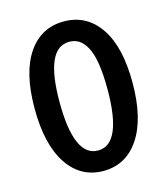

<svg xmlns="http://www.w3.org/2000/svg" viewBox="-101 -728 715 819"><g transform="rotate(-15 256.5 -318.0)"><path d="M40 -320.8Q40 -479 97.7 -563.5Q155.3 -647.9 255.9 -647.9Q356.4 -647.9 414.3 -563.2Q472.2 -478.5 472.2 -320.8Q472.2 -161.6 414.1 -74.7Q356 12.2 255.9 12.2Q155.8 12.2 97.9 -74.7Q40 -161.6 40 -320.8ZM149.9 -320.8Q149.9 -78.1 255.9 -78.1Q361.8 -78.1 361.8 -320.8Q361.8 -386.7 354.2 -433.6Q346.7 -480.5 332 -507.3Q317.4 -534.2 298.8 -546.1Q280.3 -558.1 255.9 -558.1Q149.9 -558.1 149.9 -320.8Z"/></g></svg>

Font: Source Sans Pro Semibold
Style: Regular
Weight: 600
Designer: Paul D. Hunt
Foundry: Adobe Systems Incorporated
Version: Version 2.020;PS 2.0;hotconv 1.0.86;makeotf.lib2.5.63406